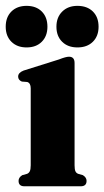

<svg xmlns="http://www.w3.org/2000/svg" viewBox="-47 -652 365 672"><path d="M214 -431.5V-73.5Q214 -59 217 -52.5Q220 -46 227 -43.5L243 -39Q256 -31 256 -19Q256 0 235.5 0H38.5Q18 0 18 -19Q18 -31 31 -39L47.5 -43.5Q54 -46 57.2 -52.5Q60.5 -59 60.5 -73.5V-343Q60.5 -361 48.5 -365L29.5 -366.5Q16.5 -372 16.5 -384Q16.5 -397.5 35.5 -405L159.5 -444Q183.5 -453.5 194.5 -453.5Q214 -453.5 214 -431.5ZM46 -486Q13 -486 -7 -505.8Q-27 -525.5 -27 -558.5Q-27 -592 -7 -611.8Q13 -631.5 46 -631.5Q79.5 -631.5 99.2 -611.8Q119 -592 119 -558.5Q119 -525.5 99.2 -505.8Q79.5 -486 46 -486ZM224 -486Q190.5 -486 170.5 -505.8Q150.5 -525.5 150.5 -558.5Q150.5 -591.5 170.8 -611.5Q191 -631.5 224 -631.5Q258 -631.5 278 -611.8Q298 -592 298 -558.5Q298 -525.5 278 -505.8Q258 -486 224 -486Z"/></svg>

Font: Fraunces 144pt S050
Style: Bold
Weight: 700
Version: Version 1.000; ttfautohint (v1.8.3)